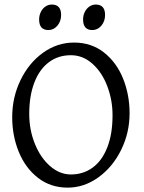

<svg xmlns="http://www.w3.org/2000/svg" viewBox="-20 -819 640 853"><path d="M34.2 -298.8Q34.2 -386.2 71 -462.6Q107.9 -539.1 170.9 -584.5Q233.9 -629.9 309.1 -629.9Q386.2 -629.9 442.1 -585.7Q498 -541.5 526.9 -469.7Q555.7 -397.9 555.7 -315.9Q555.7 -229 518.1 -152.8Q480.5 -76.7 417 -31Q353.5 14.6 280.8 14.6Q205.1 14.6 149.2 -28.6Q93.3 -71.8 63.7 -143.6Q34.2 -215.3 34.2 -298.8ZM109.9 -313Q109.9 -241.2 135.3 -179.2Q160.6 -117.2 203.1 -80.6Q245.6 -43.9 294.9 -43.9Q349.6 -43.9 391.4 -74.2Q433.1 -104.5 456.5 -163.8Q480 -223.1 480 -307.1Q480 -375 456.5 -436.5Q433.1 -498 390.6 -535.9Q348.1 -573.7 294.9 -573.7Q237.8 -573.7 196 -541.7Q154.3 -509.8 132.1 -450.9Q109.9 -392.1 109.9 -313ZM153.8 -732.4Q153.8 -750.5 161.4 -765.9Q168.9 -781.2 181.9 -790Q194.8 -798.8 210 -798.8Q251.5 -798.8 251.5 -752.4Q251.5 -724.6 235.1 -705.1Q218.8 -685.5 194.8 -685.5Q153.8 -685.5 153.8 -732.4ZM349.1 -732.4Q349.1 -750.5 356.7 -765.9Q364.3 -781.2 377.2 -790Q390.1 -798.8 405.3 -798.8Q446.8 -798.8 446.8 -752.4Q446.8 -724.6 430.4 -705.1Q414.1 -685.5 390.1 -685.5Q349.1 -685.5 349.1 -732.4Z"/></svg>

Font: David Libre
Style: Regular
Weight: 400
Version: Version 1.000